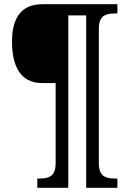

<svg xmlns="http://www.w3.org/2000/svg" viewBox="-20 -780 614 911"><path d="M157 111H304V-707H389V111H537V67H525C483 67 449 58 449 -5V-644C449 -707 483 -716 525 -716H537V-760H181C76 -760 37 -689 37 -582C37 -478 70 -386 179 -386H244V-5C244 58 210 67 168 67H157Z"/></svg>

Font: Noto Serif Ethiopic SemiCondensed Medium
Style: Regular
Weight: 500
Width: 4
Designer: Monotype Design Team
Foundry: Monotype Imaging Inc.
Version: Version 2.102